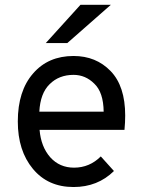

<svg xmlns="http://www.w3.org/2000/svg" viewBox="-20 -752 578 784"><path d="M167 -576.2Q202.1 -615.2 308.6 -732.4Q339.8 -732.4 432.6 -732.4Q388.7 -693.4 254.9 -576.2Q233.4 -576.2 167 -576.2ZM280.3 11.7Q175.8 11.7 114.3 -62.5Q52.7 -136.7 52.7 -255.9Q52.7 -380.9 115.2 -452.1Q176.8 -523.4 280.3 -523.4Q372.1 -523.4 431.6 -461.9Q491.2 -400.4 491.2 -280.3Q491.2 -252 488.3 -221.7Q373 -221.7 141.6 -221.7Q147.5 -152.3 185.5 -109.4Q223.6 -67.4 282.2 -67.4Q345.7 -67.4 391.6 -113.3Q409.2 -93.8 445.3 -53.7Q378.9 11.7 280.3 11.7ZM140.6 -295.9Q206.1 -295.9 403.3 -295.9Q402.3 -375 365.2 -410.2Q329.1 -446.3 280.3 -446.3Q220.7 -446.3 182.6 -408.2Q144.5 -371.1 140.6 -295.9Z"/></svg>

Font: Overpass
Style: Regular
Weight: 400
Designer: Delve Withrington, Thomas Jockin
Version: Version 3.000;DELV;Overpass; ttfautohint (v1.5)